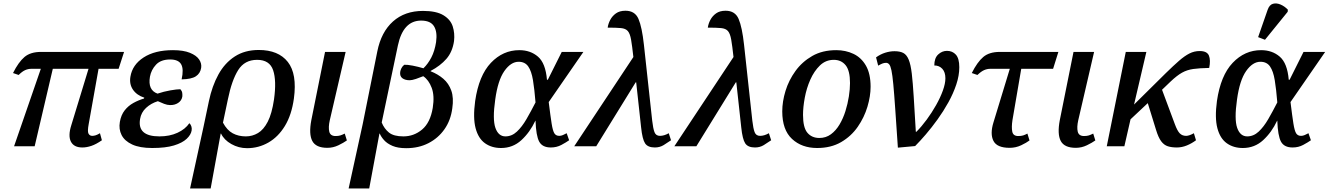

<svg xmlns="http://www.w3.org/2000/svg" viewBox="-20 -831 7550 1091"><path d="M60 0 212 -440H158Q140 -440 123 -432.5Q106 -425 86 -405L54 -416Q85 -478 119 -507Q153 -536 213 -536H685L654 -440H540L484 -126Q476 -84 483 -71.5Q490 -59 504 -59Q513 -59 523 -62Q533 -65 548 -74L559 -34Q526 -11 499 -2Q472 7 448 7Q400 7 383 -26Q366 -59 385 -119L483 -440H280L177 0Z M845 10Q774 10 731 -10Q688 -30 671 -63.5Q654 -97 661 -138Q668 -178 688.5 -204Q709 -230 738 -246Q767 -262 798 -271L800 -276Q757 -290 735.5 -321.5Q714 -353 721 -395Q732 -463 796 -504.5Q860 -546 963 -546Q1022 -546 1059 -531Q1096 -516 1111.5 -493Q1127 -470 1123 -445Q1118 -414 1093 -397.5Q1068 -381 1012 -380Q1025 -438 1009.5 -465.5Q994 -493 947 -493Q894 -493 866.5 -463.5Q839 -434 832 -395Q819 -319 875 -299Q911 -311 948 -317.5Q985 -324 1005 -324Q1014 -314 1015.5 -303Q1017 -292 1016 -282Q1012 -259 992 -246Q972 -233 945 -234Q931 -234 912.5 -241Q894 -248 877 -256Q838 -244 810 -218Q782 -192 776 -155Q759 -56 886 -56Q944 -56 988.5 -76.5Q1033 -97 1056 -131Q1063 -125 1067 -114Q1071 -103 1069 -90Q1065 -65 1040.5 -42Q1016 -19 968.5 -4.5Q921 10 845 10Z M1167 -256Q1185 -342 1221 -407.5Q1257 -473 1314 -510Q1371 -547 1450 -547Q1562 -547 1615.5 -479Q1669 -411 1650 -271Q1637 -178 1599 -115.5Q1561 -53 1505 -21Q1449 11 1384 11Q1336 11 1294.5 -12.5Q1253 -36 1236 -72H1234L1177 240H1060L1137 -113ZM1377 -56Q1414 -56 1446 -75Q1478 -94 1501.5 -139.5Q1525 -185 1537 -266Q1552 -373 1532 -432Q1512 -491 1441 -491Q1370 -491 1333.5 -433Q1297 -375 1275 -267L1247 -134Q1270 -91 1302.5 -73.5Q1335 -56 1377 -56Z M1840 9Q1775 9 1754.5 -30Q1734 -69 1749 -148L1827 -536H1944L1854 -148Q1845 -108 1851 -83Q1857 -58 1887 -58Q1903 -58 1914 -61.5Q1925 -65 1939 -72L1951 -33Q1933 -20 1903 -5.5Q1873 9 1840 9Z M1961 240 2041 -126 2124 -539Q2146 -649 2213 -709Q2280 -769 2384 -769Q2459 -769 2499.5 -744.5Q2540 -720 2552.5 -681Q2565 -642 2560 -598Q2551 -536 2516.5 -496.5Q2482 -457 2427 -428V-426Q2468 -410 2499 -383.5Q2530 -357 2544.5 -316Q2559 -275 2550 -215Q2541 -147 2505.5 -96.5Q2470 -46 2414.5 -17.5Q2359 11 2288 11Q2241 11 2210.5 -2Q2180 -15 2162.5 -34.5Q2145 -54 2138 -72H2136L2078 240ZM2272 -56Q2332 -56 2378.5 -95Q2425 -134 2439 -218Q2450 -287 2433 -332Q2416 -377 2385 -398Q2366 -390 2343.5 -382.5Q2321 -375 2308 -375Q2282 -375 2266.5 -386.5Q2251 -398 2254 -422Q2255 -430 2260 -441.5Q2265 -453 2277 -463Q2294 -464 2325 -458Q2356 -452 2386 -443Q2412 -468 2431 -504.5Q2450 -541 2458 -592Q2466 -650 2446 -682Q2426 -714 2373 -714Q2271 -714 2241 -573L2149 -135Q2163 -100 2190 -78Q2217 -56 2272 -56Z M2827 10Q2774 10 2736 -17Q2698 -44 2682.5 -102.5Q2667 -161 2680 -257Q2701 -402 2769.5 -474Q2838 -546 2931 -546Q2994 -546 3037 -509Q3080 -472 3088 -378H3093L3172 -536H3295L3098 -251Q3108 -170 3114.5 -129Q3121 -88 3130 -73.5Q3139 -59 3158 -59Q3168 -59 3178.5 -63.5Q3189 -68 3200 -74L3214 -34Q3197 -22 3170 -7.5Q3143 7 3110 7Q3062 7 3044 -26Q3026 -59 3023 -145H3022Q2991 -79 2942.5 -34.5Q2894 10 2827 10ZM2852 -56Q2888 -56 2917 -83Q2946 -110 2971.5 -154Q2997 -198 3023 -249Q3017 -324 3008.5 -375.5Q3000 -427 2981.5 -453.5Q2963 -480 2927 -480Q2883 -480 2846 -427.5Q2809 -375 2794 -265Q2778 -153 2795 -104.5Q2812 -56 2852 -56Z M3243 0 3579 -507Q3572 -571 3566 -605.5Q3560 -640 3547.5 -654.5Q3535 -669 3508 -671.5Q3481 -674 3433 -674Q3436 -696 3447.5 -718Q3459 -740 3480 -755Q3501 -770 3534 -770Q3588 -770 3608 -723.5Q3628 -677 3639 -576L3686 -145Q3691 -101 3699 -80Q3707 -59 3730 -59Q3754 -59 3780 -74L3793 -34Q3773 -20 3751 -6.5Q3729 7 3701 7Q3661 7 3645.5 -16.5Q3630 -40 3623 -107L3595 -363H3592L3368 0Z M3812 0 4148 -507Q4141 -571 4135 -605.5Q4129 -640 4116.5 -654.5Q4104 -669 4077 -671.5Q4050 -674 4002 -674Q4005 -696 4016.5 -718Q4028 -740 4049 -755Q4070 -770 4103 -770Q4157 -770 4177 -723.5Q4197 -677 4208 -576L4255 -145Q4260 -101 4268 -80Q4276 -59 4299 -59Q4323 -59 4349 -74L4362 -34Q4342 -20 4320 -6.5Q4298 7 4270 7Q4230 7 4214.5 -16.5Q4199 -40 4192 -107L4164 -363H4161L3937 0Z M4623 10Q4536 10 4480.5 -41.5Q4425 -93 4425 -198Q4425 -254 4443.5 -314.5Q4462 -375 4500 -427.5Q4538 -480 4595.5 -513Q4653 -546 4732 -546Q4785 -546 4829.5 -525Q4874 -504 4900.5 -458Q4927 -412 4927 -338Q4927 -285 4909 -224.5Q4891 -164 4854 -110.5Q4817 -57 4759.5 -23.5Q4702 10 4623 10ZM4636 -47Q4673 -47 4701.5 -68Q4730 -89 4750.5 -123.5Q4771 -158 4784 -199.5Q4797 -241 4803.5 -283Q4810 -325 4810 -359Q4810 -430 4785 -460.5Q4760 -491 4718 -491Q4672 -491 4639 -459Q4606 -427 4584.5 -378.5Q4563 -330 4553 -276Q4543 -222 4543 -178Q4543 -106 4568 -76.5Q4593 -47 4636 -47Z M4958 -505Q4983 -523 5010 -531.5Q5037 -540 5063 -540Q5094 -540 5113 -530Q5132 -520 5143.5 -492Q5155 -464 5161 -413Q5167 -362 5172 -281Q5177 -200 5184 -82H5187Q5217 -112 5246 -151.5Q5275 -191 5299 -233.5Q5323 -276 5337.5 -316Q5352 -356 5352 -386Q5352 -421 5334.5 -440Q5317 -459 5289 -459Q5289 -501 5311 -521.5Q5333 -542 5361 -542Q5392 -542 5411.5 -520.5Q5431 -499 5431 -449Q5431 -402 5414 -351Q5397 -300 5369 -249.5Q5341 -199 5307.5 -152.5Q5274 -106 5240.5 -67Q5207 -28 5180 -1L5082 8Q5073 -124 5067 -211.5Q5061 -299 5056 -352Q5051 -405 5045.5 -431Q5040 -457 5032.5 -465.5Q5025 -474 5015 -474Q5004 -474 4994 -470Q4984 -466 4970 -458Z M5717 9Q5645 9 5625 -30.5Q5605 -70 5625 -135L5718 -440H5607Q5589 -440 5572 -432.5Q5555 -425 5534 -405L5502 -416Q5533 -478 5567 -507Q5601 -536 5661 -536H5994L5964 -440H5783L5733 -148Q5727 -108 5732 -83Q5737 -58 5766 -58Q5783 -58 5794 -61.5Q5805 -65 5818 -72L5830 -33Q5813 -20 5782.5 -5.5Q5752 9 5717 9Z M6093 9Q6028 9 6007.5 -30Q5987 -69 6002 -148L6080 -536H6197L6107 -148Q6098 -108 6104 -83Q6110 -58 6140 -58Q6156 -58 6167 -61.5Q6178 -65 6192 -72L6204 -33Q6186 -20 6156 -5.5Q6126 9 6093 9Z M6269 0 6377 -536H6494L6424 -237L6605 -416Q6648 -458 6679.5 -485.5Q6711 -513 6738.5 -527Q6766 -541 6797 -541Q6839 -541 6849.5 -515Q6860 -489 6851 -445Q6796 -444 6760.5 -439Q6725 -434 6696.5 -418Q6668 -402 6632 -368L6583 -321L6656 -125Q6670 -87 6684 -73Q6698 -59 6720 -59Q6737 -59 6764 -74L6776 -34Q6752 -16 6724 -4.5Q6696 7 6667 7Q6637 7 6615.5 0Q6594 -7 6578 -28.5Q6562 -50 6549 -93L6502 -245L6404 -153L6369 0Z M7042 10Q6989 10 6951 -17Q6913 -44 6897.5 -102.5Q6882 -161 6895 -257Q6916 -402 6984.5 -474Q7053 -546 7146 -546Q7209 -546 7252 -509Q7295 -472 7303 -378H7308L7387 -536H7510L7313 -251Q7323 -170 7329.5 -129Q7336 -88 7345 -73.5Q7354 -59 7373 -59Q7383 -59 7393.5 -63.5Q7404 -68 7415 -74L7429 -34Q7412 -22 7385 -7.5Q7358 7 7325 7Q7277 7 7259 -26Q7241 -59 7238 -145H7237Q7206 -79 7157.5 -34.5Q7109 10 7042 10ZM7067 -56Q7103 -56 7132 -83Q7161 -110 7186.5 -154Q7212 -198 7238 -249Q7232 -324 7223.5 -375.5Q7215 -427 7196.5 -453.5Q7178 -480 7142 -480Q7098 -480 7061 -427.5Q7024 -375 7009 -265Q6993 -153 7010 -104.5Q7027 -56 7067 -56ZM7168 -605 7129 -620 7183 -775Q7193 -804 7213.5 -809.5Q7234 -815 7257 -805Q7280 -795 7298 -776L7297 -764Z"/></svg>

Font: Noto Serif Medium
Style: Italic
Weight: 500
Italic angle: -12°
Designer: Monotype Design Team
Foundry: Monotype Imaging Inc.
Version: Version 2.014; ttfautohint (v1.8.4.7-5d5b)